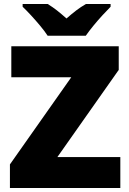

<svg xmlns="http://www.w3.org/2000/svg" viewBox="-20 -1040 651 967"><path d="M586 -93H30V-212L339 -651H37V-807H578V-688L269 -249H586ZM220 -860Q205 -883 182.5 -910Q160 -937 136.5 -962.5Q113 -988 94 -1006V-1020H220Q246 -1004 267.5 -987Q289 -970 315 -947Q341 -970 364 -987.5Q387 -1005 413 -1020H537V-1006Q520 -989 496.5 -963.5Q473 -938 450.5 -910.5Q428 -883 412 -860Z"/></svg>

Font: Noto Sans Kannada UI Black
Style: Regular
Weight: 900
Designer: Jelle Bosma - Monotype Design Team
Foundry: Monotype Imaging Inc.
Version: Version 2.005; ttfautohint (v1.8.4.7-5d5b)